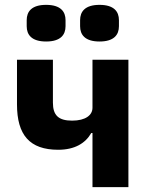

<svg xmlns="http://www.w3.org/2000/svg" viewBox="-20 -771 618 791"><path d="M170 -600C230 -600 250 -628 250 -663V-688C250 -723 230 -751 170 -751C110 -751 90 -723 90 -688V-663C90 -628 110 -600 170 -600ZM390 -600C450 -600 470 -628 470 -663V-688C470 -723 450 -751 390 -751C330 -751 310 -723 310 -688V-663C310 -628 330 -600 390 -600ZM361 0H509V-525H361V-327C361 -297 333 -274 277 -274C221 -274 198 -296 198 -348V-525H50V-341C50 -215 102 -154 220 -154C288 -154 332 -181 356 -223H361Z"/></svg>

Font: LVC Sans
Style: Bold
Weight: 700
Designer: Mike Abbink, Paul van der Laan, Pieter van Rosmalen
Foundry: Bold Monday
Version: Version 3.0